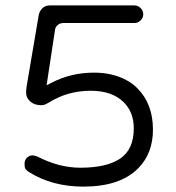

<svg xmlns="http://www.w3.org/2000/svg" viewBox="-20 -693 653 714"><path d="M101.6 -115.2Q88.9 -115.2 80.1 -106.4Q71.3 -97.7 71.3 -84Q71.3 -71.3 74.2 -65.4Q78.1 -59.6 86.9 -53.7Q173.8 1 290 1Q425.8 1 493.2 -66.4Q548.8 -122.1 548.8 -210.9Q548.8 -306.6 491.2 -364.3Q473.6 -382.8 449.2 -395.5Q397.5 -422.9 330.1 -422.9Q243.2 -422.9 170.9 -384.8L153.3 -376L184.6 -582Q186.5 -592.8 192.4 -597.7Q201.2 -607.4 215.8 -607.4H479.5Q493.2 -607.4 502.9 -617.2Q512.7 -627 512.7 -639.6Q512.7 -653.3 502.9 -663.1Q493.2 -672.9 479.5 -672.9H166Q143.6 -672.9 131.8 -655.3Q125 -646.5 123 -630.9L79.1 -372.1Q77.1 -356.4 77.1 -349.6Q77.1 -330.1 89.8 -318.4L92.8 -315.4Q108.4 -301.8 132.8 -301.8Q143.6 -301.8 152.3 -306.6L163.1 -312.5Q232.4 -355.5 317.4 -355.5Q397.5 -355.5 440.4 -312.5Q477.5 -275.4 477.5 -215.8Q477.5 -137.7 427.2 -103.5Q377 -69.3 278.3 -69.3Q199.2 -69.3 118.2 -111.3Q105.5 -115.2 101.6 -115.2Z"/></svg>

Font: FakePearl
Style: ExtraLight
Weight: 300
Version: Version 1.2